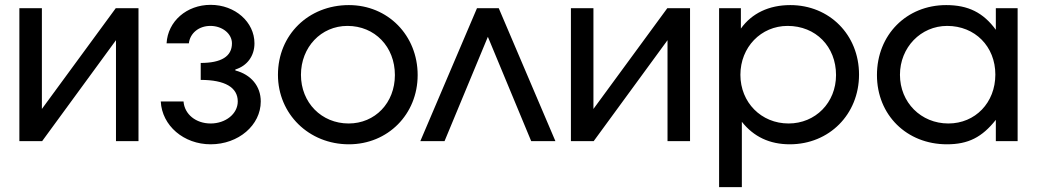

<svg xmlns="http://www.w3.org/2000/svg" viewBox="-20 -583 4283 793"><path d="M60 0H154L459 -417V0H552V-549H458L153 -133V-549H60Z M644 -164C649 -64 739 13 850 13C965 13 1057 -66 1057 -164C1057 -227 1017 -275 952 -292V-296C1001 -311 1031 -352 1031 -404C1031 -492 951 -563 850 -563C751 -563 673 -495 668 -404H760C765 -446 801 -476 849 -476C898 -476 938 -444 938 -404C938 -350 894 -323 809 -323V-253C909 -253 962 -222 962 -164C962 -113 912 -73 850 -73C789 -73 742 -111 738 -164Z M1128 -274C1128 -112 1256 13 1421 13C1582 13 1705 -111 1705 -273C1705 -437 1582 -562 1421 -562C1254 -562 1128 -439 1128 -274ZM1420 -73C1308 -73 1223 -159 1223 -274C1223 -388 1306 -476 1415 -476C1528 -476 1611 -390 1611 -273C1611 -158 1529 -73 1420 -73Z M1716 0H1816L1995 -431L2174 0H2274L2040 -549H1950Z M2338 0H2432L2737 -417V0H2830V-549H2736L2431 -133V-549H2338Z M2950 190H3044V-80C3093 -18 3159 13 3242 13C3405 13 3528 -111 3528 -275C3528 -439 3406 -562 3244 -562C3156 -562 3085 -528 3040 -465V-549H2950ZM3237 -73C3124 -73 3038 -160 3038 -274C3038 -388 3123 -476 3233 -476C3349 -476 3433 -391 3433 -273C3433 -159 3348 -73 3237 -73Z M3602 -273C3602 -108 3725 13 3891 13C3979 13 4036 -16 4093 -88V0H4183V-549H4093V-460C4041 -531 3979 -562 3888 -562C3724 -562 3602 -439 3602 -273ZM3697 -274C3697 -387 3783 -476 3892 -476C4007 -476 4091 -391 4091 -275C4091 -159 4008 -73 3897 -73C3784 -73 3697 -160 3697 -274Z"/></svg>

Font: Involve Medium
Style: Regular
Weight: 500
Designer: Stefan Peev
Foundry: Context Ltd.
Version: Version 1.001